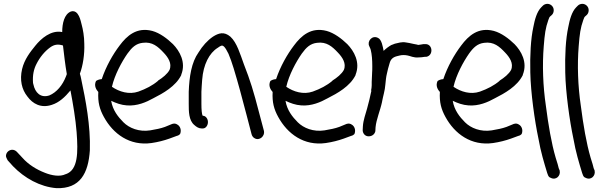

<svg xmlns="http://www.w3.org/2000/svg" viewBox="-20 -716 3132 1000"><path d="M20 119 48 150C107 211 188 257 274 264C397 268 440 187 448 67C452 -62 426 -195 403 -304L400 -318C399 -323 397 -327 396 -332C412 -374 421 -433 419 -488C419 -525 412 -564 405 -589C401 -602 391 -669 349 -656C315 -642 304 -595 304 -549C245 -561 193 -514 164 -478C138 -446 107 -407 95 -356C82 -300 93 -250 123 -213C150 -176 193 -151 250 -170C288 -182 318 -210 347 -245C360 -177 374 -94 379 -28C387 78 387 169 323 191H322C292 206 249 198 214 184C170 167 128 141 97 106L68 75C63 70 55 64 44 64C27 64 11 78 11 97C11 103 20 119 20 119ZM170 -383C187 -417 212 -448 241 -469C263 -485 283 -487 308 -479C313 -435 320 -376 328 -330L324 -319C306 -272 275 -235 237 -219C191 -204 163 -234 154 -276C153 -279 153 -281 152 -284C149 -325 156 -356 170 -383Z M924 -327C950 -392 915 -451 881 -486C851 -515 813 -544 773 -555C692 -576 641 -530 603 -479C568 -433 532 -370 510 -304C494 -303 484 -297 480 -294C468 -269 482 -248 492 -237C489 -183 499 -147 521 -107C569 -19 655 45 769 29C803 24 834 16 862 6L900 -8C910 -10 915 -15 918 -18C927 -40 917 -60 904 -67C897 -72 888 -74 879 -71H878L839 -55C817 -47 792 -42 762 -37C704 -28 653 -49 623 -79C595 -107 567 -142 559 -191C584 -179 611 -169 641 -167C695 -163 742 -184 778 -204C829 -230 895 -266 924 -325ZM563 -264C577 -326 614 -394 644 -437C667 -469 688 -489 723 -493C773 -500 803 -473 832 -442C855 -418 877 -386 863 -352C852 -331 827 -311 803 -296V-295C775 -271 740 -253 701 -239C652 -222 601 -238 563 -264Z M992 -65C1003 -55 1015 -47 1030 -47H1037C1051 -47 1063 -62 1063 -80C1063 -98 1051 -113 1037 -113H1036C1031 -120 1029 -145 1029 -175V-238C1030 -258 1031 -278 1033 -301C1039 -380 1070 -440 1114 -467C1131 -479 1137 -483 1148 -472C1154 -466 1161 -454 1170 -436C1179 -415 1188 -389 1197 -360C1223 -274 1236 -224 1265 -114L1290 -18C1292 -9 1298 0 1306 4C1331 19 1360 -7 1355 -33L1329 -131C1300 -243 1284 -295 1250 -382C1231 -434 1214 -494 1180 -525C1147 -553 1119 -544 1089 -525C1060 -505 1035 -477 1014 -443C977 -391 966 -317 963 -238V-175C963 -136 963 -89 992 -65Z M1832 -327C1858 -392 1823 -451 1789 -486C1759 -515 1721 -544 1681 -555C1600 -576 1549 -530 1511 -479C1476 -433 1440 -370 1418 -304C1402 -303 1392 -297 1388 -294C1376 -269 1390 -248 1400 -237C1397 -183 1407 -147 1429 -107C1477 -19 1563 45 1677 29C1711 24 1742 16 1770 6L1808 -8C1818 -10 1823 -15 1826 -18C1835 -40 1825 -60 1812 -67C1805 -72 1796 -74 1787 -71H1786L1747 -55C1725 -47 1700 -42 1670 -37C1612 -28 1561 -49 1531 -79C1503 -107 1475 -142 1467 -191C1492 -179 1519 -169 1549 -167C1603 -163 1650 -184 1686 -204C1737 -230 1803 -266 1832 -325ZM1471 -264C1485 -326 1522 -394 1552 -437C1575 -469 1596 -489 1631 -493C1681 -500 1711 -473 1740 -442C1763 -418 1785 -386 1771 -352C1760 -331 1735 -311 1711 -296V-295C1683 -271 1648 -253 1609 -239C1560 -222 1509 -238 1471 -264Z M2200 -420C2240 -427 2234 -491 2192 -486H2184C2176 -484 2170 -484 2158 -482C2157 -482 2154 -483 2151 -484L2135 -487C2127 -489 2119 -491 2112 -492L2094 -495C2072 -499 2053 -492 2039 -489H2038L2020 -482H2019C2005 -474 1991 -464 1978 -451C1974 -472 1968 -511 1948 -519C1918 -534 1891 -501 1903 -476C1906 -467 1909 -465 1911 -456C1917 -433 1919 -403 1919 -371C1919 -358 1919 -345 1918 -336V-335C1918 -318 1916 -305 1916 -289V-272C1916 -266 1916 -265 1915 -258C1912 -243 1913 -248 1914 -242C1908 -212 1900 -180 1892 -151C1884 -122 1872 -90 1870 -58L1869 -38C1869 -24 1879 -6 1900 -6C1919 -6 1932 -18 1935 -33V-34L1936 -53C1940 -95 1960 -139 1970 -186V-187C1975 -215 1985 -245 1987 -275C1989 -295 1991 -317 1995 -332L2001 -358L2009 -386C2015 -409 2028 -419 2050 -424L2062 -427C2074 -430 2089 -430 2103 -427C2116 -425 2135 -414 2161 -417C2171 -417 2180 -418 2192 -420Z M2703 -327C2729 -392 2694 -451 2660 -486C2630 -515 2592 -544 2552 -555C2471 -576 2420 -530 2382 -479C2347 -433 2311 -370 2289 -304C2273 -303 2263 -297 2259 -294C2247 -269 2261 -248 2271 -237C2268 -183 2278 -147 2300 -107C2348 -19 2434 45 2548 29C2582 24 2613 16 2641 6L2679 -8C2689 -10 2694 -15 2697 -18C2706 -40 2696 -60 2683 -67C2676 -72 2667 -74 2658 -71H2657L2618 -55C2596 -47 2571 -42 2541 -37C2483 -28 2432 -49 2402 -79C2374 -107 2346 -142 2338 -191C2363 -179 2390 -169 2420 -167C2474 -163 2521 -184 2557 -204C2608 -230 2674 -266 2703 -325ZM2342 -264C2356 -326 2393 -394 2423 -437C2446 -469 2467 -489 2502 -493C2552 -500 2582 -473 2611 -442C2634 -418 2656 -386 2642 -352C2631 -331 2606 -311 2582 -296V-295C2554 -271 2519 -253 2480 -239C2431 -222 2380 -238 2342 -264Z M2848 210C2876 225 2901 199 2895 173V172L2890 160C2888 151 2883 132 2874 105C2852 30 2836 -65 2823 -166C2808 -267 2804 -377 2812 -475C2817 -539 2821 -570 2836 -612C2840 -624 2843 -629 2844 -629L2845 -630L2855 -639C2861 -645 2864 -654 2864 -663C2864 -682 2848 -696 2831 -696C2822 -696 2813 -692 2808 -687L2799 -678C2776 -655 2765 -613 2758 -576C2744 -512 2740 -428 2742 -339C2744 -233 2765 -86 2784 4C2797 78 2814 132 2830 185C2837 207 2841 207 2848 210Z M3030 210C3058 225 3083 199 3077 173V172L3072 160C3070 151 3065 132 3056 105C3034 30 3018 -65 3005 -166C2990 -267 2986 -377 2994 -475C2999 -539 3003 -570 3018 -612C3022 -624 3025 -629 3026 -629L3027 -630L3037 -639C3043 -645 3046 -654 3046 -663C3046 -682 3030 -696 3013 -696C3004 -696 2995 -692 2990 -687L2981 -678C2958 -655 2947 -613 2940 -576C2926 -512 2922 -428 2924 -339C2926 -233 2947 -86 2966 4C2979 78 2996 132 3012 185C3019 207 3023 207 3030 210Z"/></svg>

Font: Stray Cat
Style: ExBdCn
Weight: 800
Version: Version 1.0